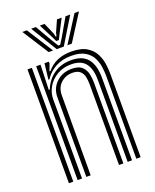

<svg xmlns="http://www.w3.org/2000/svg" viewBox="-145 -867 768 951"><g transform="rotate(-20 239.0 -391.5)"><path d="M406.5 0V-435.2Q406.5 -455.5 403.2 -481.8Q400 -508 387.8 -532.6Q375.5 -557.2 349.1 -573.2Q322.8 -589.2 276.5 -589.2Q230 -589.2 194.6 -570.4Q159.2 -551.5 136.2 -516.5H131L140.8 -600H163.5L163.8 -590.5L150.2 -553.5H155.2Q179.5 -582.5 211.4 -595.8Q243.2 -609 283.5 -609Q335.5 -609 365 -591Q394.5 -573 408.2 -545.6Q422 -518.2 425.6 -489.5Q429.2 -460.8 429.2 -439.5V0ZM51.2 0V-600H74.2V0ZM97 0V-600H119.8L115.5 -468.5H120.8Q140.2 -516.8 179.1 -543.2Q218 -569.8 269.8 -569.2Q329 -569 356.4 -534.9Q383.8 -500.8 383.8 -434V0H360.8V-431.2Q360.8 -490.5 337.2 -520.1Q313.8 -549.8 262 -549.8Q219.5 -549.8 187.6 -530.9Q155.8 -512 138 -481.8Q120.2 -451.5 120.2 -417.2V0ZM143 0V-419Q143 -466.2 175.4 -497.1Q207.8 -528 256.2 -528Q294.8 -528 312 -510.8Q329.2 -493.5 333.8 -469.9Q338.2 -446.2 338.2 -427.2V0H315.2V-426Q315.2 -443.8 311.8 -462.8Q308.2 -481.8 295 -495Q281.8 -508.2 253 -508.2Q218 -508.2 192.6 -485Q167.2 -461.8 167 -421.2L165.8 0ZM90.8 -783H114.5L202.2 -644.8H179ZM137.2 -783H161.8L214.8 -691.5L235 -659H245L265.2 -691.2L318.2 -783H343L258.8 -644.8H221.5ZM183 -783H207.5L234 -722.5L237.8 -705.2H242.5L246.2 -722.5L273.2 -783H297.8L260 -710L247 -683.5H233L220.2 -710ZM365.5 -783H389.2L301 -644.8H277.8Z"/></g></svg>

Font: Big Shoulders Inline Text
Style: Bold
Weight: 700
Designer: Patric King
Foundry: XO Type Co
Version: Version 1.000